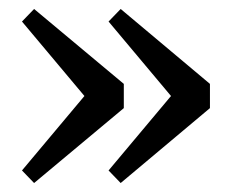

<svg xmlns="http://www.w3.org/2000/svg" viewBox="-20 -446 515 428"><path d="M56 -426 256 -259V-205L56 -38L29 -66L190 -258V-206L29 -398ZM249 -426 448 -259V-205L249 -38L222 -66L383 -258V-206L222 -398Z"/></svg>

Font: Lisu Bosa
Style: Bold
Weight: 700
Designer: David Morse, Annie Olsen, Victor Gaultney, Frank Grießhammer (Latin)
Foundry: SIL International
Version: Version 2.000